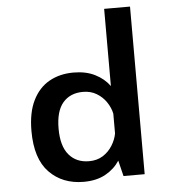

<svg xmlns="http://www.w3.org/2000/svg" viewBox="-56 -851 821 913"><g transform="rotate(-5 355.0 -394.5)"><path d="M307 11Q206 11 143 -53.8Q80 -118.5 80 -251Q80 -339 108.5 -396.8Q137 -454.5 187.2 -482.8Q237.5 -511 303 -511Q362.5 -511 405.8 -489.2Q449 -467.5 475 -431.5V-800H598.5V0H497.5L479 -75Q454 -36.5 411.2 -12.8Q368.5 11 307 11ZM209.5 -251Q209.5 -168 244.8 -126.2Q280 -84.5 341 -84.5Q379 -84.5 407 -102.2Q435 -120 452.2 -147.8Q469.5 -175.5 475 -205V-300Q469 -328.5 451.2 -355Q433.5 -381.5 405.2 -398.5Q377 -415.5 340.5 -415.5Q279 -415.5 244.2 -375Q209.5 -334.5 209.5 -251Z"/></g></svg>

Font: League Mono Medium
Style: Regular
Weight: 500
Width: 6
Designer: Tyler Finck
Foundry: The League of Moveable Type / Tyler Finck
Version: Version 2.300;RELEASE